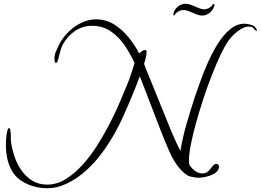

<svg xmlns="http://www.w3.org/2000/svg" viewBox="-20 -845 1374 1012"><path d="M227 147Q191 147 154.5 136.5Q118 126 87.5 104.5Q57 83 40 50Q24 20 17.5 -14Q11 -48 11 -82Q11 -87 11.5 -100.5Q12 -114 14 -130.5Q16 -147 19.5 -158.5Q23 -170 28 -170Q33 -170 34.5 -157Q36 -144 37 -140V-119Q37 -114 37 -108.5Q37 -103 38 -98Q43 -60 56.5 -20Q70 20 93.5 53.5Q117 87 150.5 107.5Q184 128 229 128Q279 128 325.5 99.5Q372 71 413.5 25.5Q455 -20 489.5 -74Q524 -128 551 -180Q578 -232 596 -271Q622 -330 647 -391Q672 -452 689 -513Q668 -560 637.5 -605Q607 -650 564.5 -679.5Q522 -709 465 -709Q416 -709 376.5 -682.5Q337 -656 313 -614Q304 -598 299.5 -580.5Q295 -563 290 -546Q289 -540 287.5 -534Q286 -528 283 -522Q282 -520 280 -516.5Q278 -513 275 -513Q270 -513 268.5 -523Q267 -533 267 -535Q267 -555 275 -574Q283 -593 292 -611Q310 -646 340 -676Q370 -706 408 -724.5Q446 -743 486 -743Q539 -743 582 -716Q625 -689 658 -648Q691 -607 713 -564Q719 -568 728.5 -575Q738 -582 743 -582Q746 -582 749.5 -579.5Q753 -577 753 -574Q753 -560 748.5 -541Q744 -522 739 -508Q741 -504 743 -499.5Q745 -495 746 -490Q780 -408 813 -325.5Q846 -243 880 -160Q892 -132 904.5 -104Q917 -76 931 -50Q943 -122 963.5 -193Q984 -264 1007 -334Q1018 -365 1035 -413.5Q1052 -462 1075.5 -515Q1099 -568 1128 -614.5Q1157 -661 1192.5 -690.5Q1228 -720 1269 -720Q1284 -720 1302.5 -714.5Q1321 -709 1329 -696Q1331 -694 1332.5 -691Q1334 -688 1334 -685Q1334 -682 1332 -682Q1323 -686 1316.5 -695.5Q1310 -705 1292 -705Q1273 -705 1252 -693Q1231 -681 1213.5 -664Q1196 -647 1185 -632Q1167 -607 1144.5 -560Q1122 -513 1098.5 -453.5Q1075 -394 1053.5 -329Q1032 -264 1014.5 -201.5Q997 -139 986.5 -86.5Q976 -34 976 0Q976 6 976.5 12Q977 18 978 23Q986 38 1005 53.5Q1024 69 1046 69Q1067 69 1079 56.5Q1091 44 1100 31.5Q1109 19 1120 19Q1134 19 1134 33Q1134 54 1114 67Q1094 80 1068.5 86Q1043 92 1028 92Q1009 92 983.5 85.5Q958 79 927 43Q895 5 872 -48Q849 -101 831 -147Q802 -221 774 -295Q746 -369 717 -443Q677 -337 630 -233Q606 -179 573 -122.5Q540 -66 499 -15Q458 36 408 75.5Q358 115 299 136Q282 142 263.5 144.5Q245 147 227 147ZM1045 -763Q1030 -763 1012.5 -770.5Q995 -778 978.5 -785Q962 -792 948 -792Q930 -792 916.5 -782.5Q903 -773 900 -764Q892 -764 893 -769Q898 -794 916.5 -809.5Q935 -825 958 -825Q974 -825 991 -818Q1008 -811 1025 -803.5Q1042 -796 1055 -796Q1072 -796 1086 -805.5Q1100 -815 1102 -824Q1111 -824 1111 -819Q1105 -794 1086.5 -778.5Q1068 -763 1045 -763Z"/></svg>

Font: Beau Rivage
Style: Regular
Weight: 400
Designer: Robert E. Leuschke
Foundry: Robert E. Leuschke
Version: Version 1.010; ttfautohint (v1.8.3)